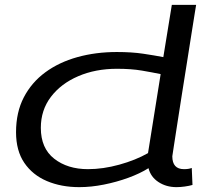

<svg xmlns="http://www.w3.org/2000/svg" viewBox="-20 -760 871 790"><path d="M706 10Q664 10 632 -11Q600 -32 591 -68Q556 -46 508 -28.5Q460 -11 407.5 -0.5Q355 10 306 10Q232 10 173 -15Q114 -40 80 -90Q46 -140 46 -216Q46 -298 78 -359.5Q110 -421 166.5 -462.5Q223 -504 298.5 -525Q374 -546 461 -546Q522 -546 569 -539Q616 -532 652 -525L687 -740H787Q787 -740 781.5 -706.5Q776 -673 767.5 -618.5Q759 -564 748.5 -498Q738 -432 727.5 -366Q717 -300 708.5 -244Q700 -188 694.5 -153.5Q689 -119 689 -117Q689 -64 737 -64Q757 -64 769 -69L772 1Q758 5 740 7.5Q722 10 706 10ZM342 -64Q404 -64 471 -82.5Q538 -101 589 -130L641 -455Q608 -462 564 -469.5Q520 -477 461 -477Q373 -477 302 -446.5Q231 -416 189.5 -361.5Q148 -307 148 -234Q148 -150 203 -107Q258 -64 342 -64Z"/></svg>

Font: Georama ExtraExtended
Style: Italic
Weight: 400
Width: 8
Italic angle: -9°
Designer: Jean-Baptiste Levee
Foundry: Production Type
Version: Version 1.000